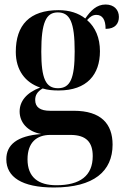

<svg xmlns="http://www.w3.org/2000/svg" viewBox="-20 -592 553 851"><path d="M219 239C396 239 479 167 479 49C479 -43 428 -101 307 -101H202C158 -101 136 -117 136 -149C136 -169 144 -185 169 -200C190 -193 215 -191 240 -191C366 -191 423 -262 423 -365C423 -424 403 -471 366 -503C380 -519 392 -526 407 -526C434 -526 448 -505 448 -464C492 -464 507 -489 507 -517C507 -548 486 -572 448 -572C408 -572 382 -545 358 -510C328 -534 287 -547 240 -547C111 -547 50 -481 50 -362C50 -281 92 -226 158 -204C97 -181 67 -143 67 -98C67 -51 100 -9 163 2C55 10 8 50 8 114C8 192 76 239 219 239ZM237 -201C183 -201 163 -243 163 -363C163 -492 184 -537 236 -537C290 -537 311 -494 311 -364C311 -243 291 -201 237 -201ZM230 229C150 229 102 194 102 114C102 39 143 6 203 6H292C363 6 391 39 391 100C391 187 335 229 230 229Z"/></svg>

Font: Noto Serif Display SemiCondensed SemiBold
Style: Regular
Weight: 600
Width: 4
Designer: Monotype Design Team
Foundry: Monotype Imaging Inc.
Version: Version 2.009